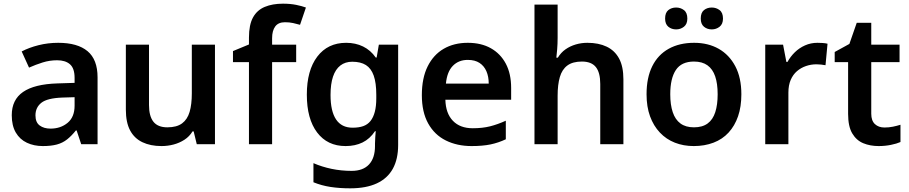

<svg xmlns="http://www.w3.org/2000/svg" viewBox="-20 -785 4949 1045"><path d="M297 -552Q402 -552 456.5 -506.5Q511 -461 511 -364V0H422L397 -75H393Q370 -46 345.5 -26.5Q321 -7 289.5 1.5Q258 10 213 10Q165 10 126.5 -8Q88 -26 66 -63.5Q44 -101 44 -158Q44 -242 105.5 -284.5Q167 -327 292 -331L386 -334V-361Q386 -413 361 -435Q336 -457 291 -457Q250 -457 212 -445Q174 -433 138 -417L98 -505Q138 -526 189.5 -539Q241 -552 297 -552ZM320 -254Q237 -251 205 -225.5Q173 -200 173 -157Q173 -119 196 -102Q219 -85 255 -85Q310 -85 348 -116.5Q386 -148 386 -210V-256Z M1150 -542V0H1051L1034 -70H1028Q1011 -42 984 -24.5Q957 -7 925 1.5Q893 10 859 10Q799 10 755 -11Q711 -32 688 -75.5Q665 -119 665 -188V-542H791V-213Q791 -153 815 -122.5Q839 -92 891 -92Q942 -92 971 -113.5Q1000 -135 1012 -176Q1024 -217 1024 -277V-542Z M1592 -447H1461V0H1335V-447H1248V-507L1335 -543V-580Q1335 -650 1357 -690Q1379 -730 1421 -747.5Q1463 -765 1520 -765Q1560 -765 1592 -758.5Q1624 -752 1645 -744L1613 -650Q1596 -655 1575.5 -659.5Q1555 -664 1531 -664Q1495 -664 1478 -641Q1461 -618 1461 -577V-542H1592Z M1864 -552Q1915 -552 1956 -532Q1997 -512 2025 -472H2030L2042 -542H2147V4Q2147 81 2118 133.5Q2089 186 2031 213Q1973 240 1886 240Q1828 240 1779 232.5Q1730 225 1686 207V103Q1732 123 1784.5 134Q1837 145 1894 145Q1956 145 1988.5 110Q2021 75 2021 10V-4Q2021 -19 2022.5 -39Q2024 -59 2025 -71H2021Q1993 -29 1953 -9.5Q1913 10 1861 10Q1762 10 1706 -64Q1650 -138 1650 -270Q1650 -402 1707 -477Q1764 -552 1864 -552ZM1897 -449Q1859 -449 1832.5 -428.5Q1806 -408 1792.5 -368Q1779 -328 1779 -268Q1779 -180 1809 -135Q1839 -90 1899 -90Q1933 -90 1957 -98.5Q1981 -107 1996.5 -126.5Q2012 -146 2020 -176.5Q2028 -207 2028 -250V-269Q2028 -334 2014 -373.5Q2000 -413 1971.5 -431Q1943 -449 1897 -449Z M2526 -552Q2599 -552 2651.5 -522.5Q2704 -493 2733 -438.5Q2762 -384 2762 -306V-242H2404Q2406 -168 2445 -127.5Q2484 -87 2553 -87Q2606 -87 2647.5 -97.5Q2689 -108 2733 -128V-27Q2693 -8 2650 1Q2607 10 2547 10Q2468 10 2406.5 -20.5Q2345 -51 2310.5 -113Q2276 -175 2276 -267Q2276 -360 2307.5 -423.5Q2339 -487 2395 -519.5Q2451 -552 2526 -552ZM2526 -459Q2476 -459 2444.5 -426.5Q2413 -394 2407 -330H2640Q2640 -368 2627.5 -397Q2615 -426 2590 -442.5Q2565 -459 2526 -459Z M3015 -579Q3015 -547 3012.5 -516.5Q3010 -486 3008 -471H3016Q3033 -499 3058 -516.5Q3083 -534 3113.5 -543Q3144 -552 3177 -552Q3238 -552 3282 -531Q3326 -510 3349.5 -466.5Q3373 -423 3373 -353V0H3247V-328Q3247 -390 3223 -420Q3199 -450 3147 -450Q3097 -450 3068 -428.5Q3039 -407 3027 -365.5Q3015 -324 3015 -264V0H2889V-760H3015Z M4015 -272Q4015 -204 3997 -152Q3979 -100 3945.5 -63.5Q3912 -27 3863.5 -8.5Q3815 10 3756 10Q3700 10 3653 -8.5Q3606 -27 3571.5 -63.5Q3537 -100 3518 -152Q3499 -204 3499 -272Q3499 -362 3530 -424.5Q3561 -487 3619.5 -519.5Q3678 -552 3758 -552Q3834 -552 3891.5 -519.5Q3949 -487 3982 -424.5Q4015 -362 4015 -272ZM3628 -272Q3628 -215 3641.5 -174.5Q3655 -134 3683.5 -113Q3712 -92 3757 -92Q3803 -92 3831.5 -113Q3860 -134 3873 -174.5Q3886 -215 3886 -272Q3886 -330 3872.5 -369.5Q3859 -409 3830.5 -429.5Q3802 -450 3757 -450Q3689 -450 3658.5 -404Q3628 -358 3628 -272ZM3600 -684Q3600 -716 3617.5 -730Q3635 -744 3660 -744Q3684 -744 3702.5 -730Q3721 -716 3721 -684Q3721 -654 3702.5 -639.5Q3684 -625 3660 -625Q3635 -625 3617.5 -639.5Q3600 -654 3600 -684ZM3794 -684Q3794 -716 3811.5 -730Q3829 -744 3854 -744Q3878 -744 3896.5 -730Q3915 -716 3915 -684Q3915 -654 3896.5 -639.5Q3878 -625 3854 -625Q3829 -625 3811.5 -639.5Q3794 -654 3794 -684Z M4429 -552Q4441 -552 4457 -551Q4473 -550 4484 -547L4473 -430Q4464 -432 4449.5 -433.5Q4435 -435 4424 -435Q4394 -435 4366.5 -425.5Q4339 -416 4317.5 -397.5Q4296 -379 4283.5 -350Q4271 -321 4271 -281V0H4145V-542H4242L4260 -448H4266Q4282 -477 4306 -500.5Q4330 -524 4361.5 -538Q4393 -552 4429 -552Z M4794 -91Q4818 -91 4840 -95.5Q4862 -100 4881 -106V-12Q4861 -3 4829 3.5Q4797 10 4762 10Q4716 10 4678.5 -5.5Q4641 -21 4618.5 -59Q4596 -97 4596 -165V-447H4523V-502L4603 -546L4643 -661H4722V-542H4876V-447H4722V-166Q4722 -128 4742 -109.5Q4762 -91 4794 -91Z"/></svg>

Font: Noto Sans Devanagari SemiBold
Style: Regular
Weight: 600
Version: Version 2.003